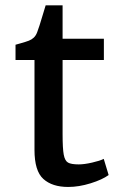

<svg xmlns="http://www.w3.org/2000/svg" viewBox="-20 -704 455 731"><path d="M111.3 -475.6H39.1V-533.7L56.6 -538.6Q79.1 -544.9 89.8 -549.1Q100.6 -553.2 108.6 -560.8Q116.7 -568.4 121.6 -581.5Q128.9 -600.1 143.1 -648.4L153.8 -683.6H218.3V-556.6H375.5V-475.6H218.3V-193.8Q218.3 -138.2 222.7 -115Q227.1 -91.8 239 -85Q251 -78.1 279.8 -78.1Q300.8 -78.1 330.8 -85Q360.8 -91.8 375 -99.1L393.6 -37.6Q369.6 -20 325 -6.1Q280.3 7.8 239.7 7.8Q178.7 7.8 145 -22.7Q111.3 -53.2 111.3 -133.3Z"/></svg>

Font: Merriweather Sans
Style: Regular
Weight: 400
Designer: Eben Sorkin
Foundry: Eben Sorkin
Version: Version 1.006; ttfautohint (v1.4.1) -l 6 -r 50 -G 0 -x 11 -H